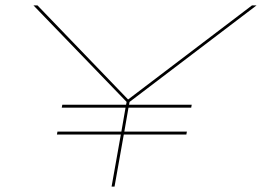

<svg xmlns="http://www.w3.org/2000/svg" viewBox="-20 -695 1021 715"><path d="M210 -294 212 -305H449.5L451.5 -315.5L104.5 -675H119.5L457 -324.5L918.5 -675H935.5L462.5 -315.5L460.5 -305H694L692 -294H458.5L443 -205H676L674 -194H441L406.5 0H395.5L430 -194H192L194 -205H432L447.5 -294Z"/></svg>

Font: Anybody UltraExpanded Thin
Style: Italic
Weight: 100
Width: 9
Italic angle: -10°
Designer: Tyler Finck
Foundry: Etcetera Type Company
Version: Version 1.010; ttfautohint (v1.8.3) -l 8 -r 50 -G 200 -x 14 